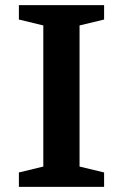

<svg xmlns="http://www.w3.org/2000/svg" viewBox="-20 -727 478 747"><path d="M385 -56V0H53.5V-56L148.5 -79V-628L53.5 -651V-707H385V-651L289.5 -628V-79Z"/></svg>

Font: Newsreader 6pt Medium
Style: Regular
Weight: 500
Designer: Hugues Gentile
Foundry: Production Type
Version: Version 1.003; ttfautohint (v1.8.3)